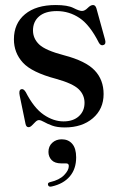

<svg xmlns="http://www.w3.org/2000/svg" viewBox="-20 -484 465 745"><path d="M226.5 -13Q264 -13 286 -33Q308 -53 308 -85Q308 -116 285.2 -138Q262.5 -160 198 -178Q103.5 -203 68.8 -241Q34 -279 34 -331.5Q34 -393 77 -428.8Q120 -464.5 196 -464.5Q242.5 -464.5 265 -453Q287.5 -441.5 298 -441.5Q309 -441.5 320.2 -453Q331.5 -464.5 341 -464.5Q350 -464.5 354 -452L387 -332.5Q393 -313.5 382 -309.5Q371.5 -305 364 -317.5Q329 -387 288.8 -414Q248.5 -441 200.5 -441Q155.5 -441 131.8 -420.5Q108 -400 108 -366Q108 -334.5 132 -311.5Q156 -288.5 228.5 -269.5Q312.5 -247.5 347.2 -211Q382 -174.5 382 -119Q382 -61 340.2 -25.2Q298.5 10.5 231.5 10.5Q202 10.5 182.8 3.5Q163.5 -3.5 151 -10.8Q138.5 -18 131 -18Q124.5 -18 117.5 -11Q110.5 -4 103.8 2.8Q97 9.5 91 9.5Q81.5 9.5 79 -3.5L56.5 -112.5Q52 -133.5 61.5 -137.5Q71 -141.5 80 -126.5Q111.5 -65 149.5 -39Q187.5 -13 226.5 -13ZM218 150Q192.5 150 180.2 137Q168 124 168 105.5Q168 83.5 182.8 70Q197.5 56.5 219.5 56.5Q245 56.5 260.2 74Q275.5 91.5 275.5 126.5Q275.5 171.5 250.8 200.5Q226 229.5 181 239.5Q169 242.5 166.5 234Q163.5 225 175 222.5Q210 214.5 228.5 195.8Q247 177 247 160Q247 150 236.5 150Z"/></svg>

Font: Fraunces 72pt S000
Style: Regular
Weight: 400
Version: Version 1.000; ttfautohint (v1.8.3)